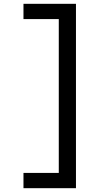

<svg xmlns="http://www.w3.org/2000/svg" viewBox="-20 -843 540 1006"><path d="M103 143V63H288V-743H103V-823H378V143Z"/></svg>

Font: Iosevka Curly Slab Medium
Style: Regular
Weight: 500
Monospace: yes
Designer: Belleve Invis
Foundry: Belleve Invis
Version: Version 22.1.2; ttfautohint (v1.8.4)